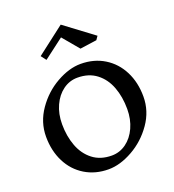

<svg xmlns="http://www.w3.org/2000/svg" viewBox="-195 -1289 1326 1459"><g transform="rotate(-20 467.5 -559.0)"><path d="M868 -410Q868 -293 799 -194Q730 -95 627.5 -37.5Q525 20 432 20Q325 20 242 -30.5Q159 -81 113.5 -171Q68 -261 68 -375Q68 -492 137 -591.5Q206 -691 308 -748.5Q410 -806 503 -806Q611 -806 694 -755Q777 -704 822.5 -614Q868 -524 868 -410ZM215 -423Q215 -326 245 -246Q275 -166 337 -118Q399 -70 490 -70Q554 -70 606.5 -108Q659 -146 689.5 -213Q720 -280 720 -363Q720 -461 690 -541Q660 -621 598 -668.5Q536 -716 445 -716Q381 -716 328.5 -678Q276 -640 245.5 -573Q215 -506 215 -423ZM678 -934 543 -915 433 -1046 271 -923 239 -965 464 -1138 698 -963Z"/></g></svg>

Font: Inknut Antiqua Medium
Style: Regular
Weight: 500
Designer: Claus Eggers Sørensen
Foundry: Claus Eggers Sørensen
Version: Version 1.003; ttfautohint (v1.8.2) -l 8 -r 50 -G 200 -x 14 